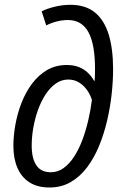

<svg xmlns="http://www.w3.org/2000/svg" viewBox="-20 -790 527 819"><path d="M190.9 9.8Q140.1 9.8 106 -12Q71.8 -33.7 54.4 -73.7Q37.1 -113.8 37.1 -167.5Q37.1 -210.9 45.7 -258.5Q54.2 -306.2 71.8 -351.3Q89.4 -396.5 116.5 -432.9Q143.6 -469.2 180.4 -491Q217.3 -512.7 264.6 -512.7Q295.4 -512.7 317.9 -503.4Q340.3 -494.1 356 -478.5Q371.6 -462.9 381.3 -445.3H383.8Q384.8 -457.5 385 -471.4Q385.3 -485.4 385.3 -496.1Q385.3 -602.1 356.9 -653.3Q328.6 -704.6 269.5 -704.6Q246.6 -704.6 222.4 -698.5Q198.2 -692.4 177.2 -681.6L157.7 -741.7Q182.1 -753.9 215.1 -761.7Q248 -769.5 279.8 -769.5Q344.2 -769.5 384.3 -737.3Q424.3 -705.1 443.4 -643.6Q462.4 -582 462.4 -494.6Q462.4 -444.8 456.3 -388.7Q450.2 -332.5 437 -275.9Q423.8 -219.2 402.8 -168Q381.8 -116.7 351.8 -76.7Q321.8 -36.6 281.7 -13.4Q241.7 9.8 190.9 9.8ZM196.8 -55.2Q226.6 -55.2 251.5 -73.2Q276.4 -91.3 296.4 -122.3Q316.4 -153.3 331.3 -192.9Q346.2 -232.4 356.4 -276.6Q366.7 -320.8 372.1 -364.3Q363.8 -389.2 349.4 -408.4Q335 -427.7 315.4 -439.2Q295.9 -450.7 271 -450.7Q242.2 -450.7 218 -433.6Q193.8 -416.5 174.8 -387.7Q155.8 -358.9 142.6 -322.5Q129.4 -286.1 122.3 -246.3Q115.2 -206.5 115.2 -168.5Q115.2 -114.7 135 -85Q154.8 -55.2 196.8 -55.2Z"/></svg>

Font: Open Sans SemiCondensed
Style: Italic
Weight: 400
Width: 4
Italic angle: -12°
Designer: Monotype Design Team
Foundry: Monotype Imaging Inc.
Version: Version 3.000